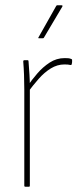

<svg xmlns="http://www.w3.org/2000/svg" viewBox="-20 -707 314 727"><path d="M76 0Q72 0 72 -4V-368Q72 -396 71 -423Q70 -450 68 -474Q68 -479 72 -479H85Q88 -479 88 -475Q90 -451 91.5 -425.5Q93 -400 93 -381V-372V-4Q93 0 90 0ZM85 -357V-382Q100 -404 121 -428.5Q142 -453 168 -470Q194 -487 225 -487Q233 -487 238.5 -486.5Q244 -486 249 -484Q251 -483 252 -482.5Q253 -482 253 -479Q253 -475 253 -472Q253 -469 252 -466Q252 -460 246 -461Q242 -462 237 -462.5Q232 -463 224 -463Q197 -463 172.5 -448Q148 -433 126.5 -408.5Q105 -384 85 -357ZM128 -562Q123 -562 126 -566L192 -683Q194 -687 196 -687H213Q216 -687 216.5 -685.5Q217 -684 216 -682L146 -564Q145 -562 141 -562Z"/></svg>

Font: Sofia Sans Condensed Thin
Style: Regular
Weight: 250
Version: Version 4.100